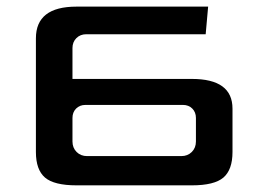

<svg xmlns="http://www.w3.org/2000/svg" viewBox="-20 -557 807 577"><path d="M197.8 -131.8Q197.8 -112.8 210.2 -100.3Q222.7 -87.9 241.7 -87.9H524.9Q543.9 -87.9 556.4 -100.3Q568.8 -112.8 568.8 -131.8V-202.6Q568.8 -219.7 557.9 -230.7Q546.9 -241.7 529.8 -241.7H236.8Q219.7 -241.7 208.7 -230.7Q197.8 -219.7 197.8 -202.6ZM678.7 -100.1Q678.7 -46.9 651.4 -23.4Q624 0 556.6 0H210Q142.6 0 115.2 -23.4Q87.9 -46.9 87.9 -100.1V-441.9Q87.9 -537.1 210 -537.1H605.5L598.1 -454.1H239.3Q221.2 -454.1 209.5 -442.4Q197.8 -430.7 197.8 -412.6V-319.8H556.6Q678.7 -319.8 678.7 -230.5Z"/></svg>

Font: Squarish Sans CT
Style: RegularSC
Weight: 400
Version: Version 0.9